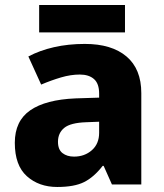

<svg xmlns="http://www.w3.org/2000/svg" viewBox="-20 -735 653 765"><path d="M318 -560Q425 -560 484 -510Q543 -460 543 -364V0H426L393 -74H389Q354 -29 315 -9.5Q276 10 208 10Q135 10 87 -33Q39 -76 39 -166Q39 -253 100.5 -295.5Q162 -338 281 -343L375 -346V-362Q375 -402 354.5 -420Q334 -438 298 -438Q262 -438 223 -426.5Q184 -415 144 -398L93 -510Q138 -534 195 -547Q252 -560 318 -560ZM324 -248Q261 -246 236 -225.5Q211 -205 211 -170Q211 -139 229 -125Q247 -111 275 -111Q317 -111 346 -136.5Q375 -162 375 -206V-250ZM478 -715V-606H136V-715Z"/></svg>

Font: Noto Sans Gujarati UI ExtraBold
Style: Regular
Weight: 800
Designer: Jelle Bosma - Monotype Design Team, Universal Thirst
Foundry: Monotype Imaging Inc.
Version: Version 2.106; ttfautohint (v1.8.4.7-5d5b)